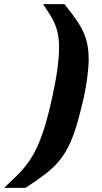

<svg xmlns="http://www.w3.org/2000/svg" viewBox="-89 -763 495 933"><path d="M-69 150Q-35 118 -7 90.5Q21 63 44.5 31.5Q68 0 88.5 -42.5Q109 -85 128 -146.5Q147 -208 166 -296Q183 -374 190.5 -432Q198 -490 198 -532Q198 -582 188 -616.5Q178 -651 160.5 -680.5Q143 -710 120 -743H224Q263 -695 289 -656Q315 -617 328.5 -575Q342 -533 342 -474Q342 -457 339.5 -427.5Q337 -398 331.5 -361.5Q326 -325 317 -284Q298 -201 280 -143.5Q262 -86 240.5 -45Q219 -4 191.5 27Q164 58 125.5 87Q87 116 35 150Z"/></svg>

Font: Saira Thin Expanded
Style: Bold Italic
Weight: 700
Width: 7
Italic angle: -12°
Version: Version 1.101